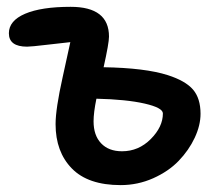

<svg xmlns="http://www.w3.org/2000/svg" viewBox="-20 -493 636 560"><path d="M332 46.9Q236.8 46.9 189.5 -1.7Q142.1 -50.3 142.1 -130.9Q142.1 -175.3 162.8 -268.3Q183.6 -361.3 185.1 -370.1Q164.6 -368.2 117.7 -362.5Q70.8 -356.9 59.1 -356.9Q5.9 -356.9 5.9 -396Q5.9 -432.6 53.2 -452.9Q100.6 -473.1 186 -473.1Q297.9 -473.1 297.9 -386.2Q297.9 -367.2 282.2 -296.9Q403.3 -294.9 469.2 -273.9Q521 -257.3 543 -231.7Q564.9 -206.1 564.9 -161.1Q564.9 -127.4 547.9 -91.1Q530.8 -54.7 501.2 -23.9Q471.7 6.8 426.8 26.9Q381.8 46.9 332 46.9ZM252.9 -139.2Q252.9 -98.1 274.9 -75Q296.9 -51.8 335.9 -51.8Q384.3 -51.8 419.7 -87.4Q455.1 -123 455.1 -162.1Q455.1 -178.7 401.9 -190.9Q348.6 -203.1 261.2 -205.1Q252.9 -164.6 252.9 -139.2Z"/></svg>

Font: Shantell Sans Bouncy
Style: Regular
Weight: 500
Designer: Stephen Nixon, Anya Danilova, Shantell Martin
Foundry: Arrow Type
Version: Version 1.006;[9816181b4]